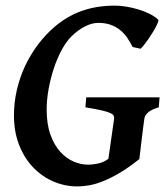

<svg xmlns="http://www.w3.org/2000/svg" viewBox="-20 -650 589 685"><path d="M546.4 -267.1Q520 -259.3 508.3 -248.8Q496.6 -238.3 495.1 -227.1Q493.2 -213.9 490.5 -193.4Q487.8 -172.9 485.4 -151.1Q482.9 -129.4 480.5 -110.6Q478 -91.8 477.1 -82.5Q439.9 -52.7 408.2 -33.9Q376.5 -15.1 349.4 -4.2Q322.3 6.8 299.1 11Q275.9 15.1 256.3 15.1Q211.4 15.1 170.7 -2.4Q129.9 -20 98.4 -52.7Q66.9 -85.4 48.3 -132.6Q29.8 -179.7 29.8 -238.3Q29.8 -284.7 40.3 -329.8Q50.8 -375 70.1 -415.8Q89.4 -456.5 116.2 -491.9Q143.1 -527.3 175.3 -554.7Q195.8 -572.3 219 -586.2Q242.2 -600.1 268.6 -609.9Q294.9 -619.6 325.4 -624.8Q356 -629.9 391.1 -629.9Q408.2 -629.9 429.7 -626.5Q451.2 -623 472.4 -616.7Q493.7 -610.4 512.7 -601.1Q531.7 -591.8 544.4 -580.1Q546.4 -578.1 543.7 -570.8Q541 -563.5 535.6 -553.2Q530.3 -543 522.7 -531Q515.1 -519 507.6 -508.1Q500 -497.1 492.9 -488.5Q485.8 -480 481.4 -476.1L453.1 -482.4Q444.3 -500.5 433.3 -516.1Q422.4 -531.7 407.7 -543.5Q393.1 -555.2 374 -561.8Q355 -568.4 330.6 -568.4Q309.1 -568.4 284.9 -556.6Q260.7 -544.9 236.3 -521.5Q217.3 -503.4 200.7 -472.9Q184.1 -442.4 172.1 -406.2Q160.2 -370.1 153.3 -331.8Q146.5 -293.5 146.5 -259.3Q146.5 -207 159.9 -169.7Q173.3 -132.3 194.8 -108.6Q216.3 -85 242.4 -73.7Q268.6 -62.5 294.4 -62.5Q311 -62.5 330.3 -66.7Q349.6 -70.8 366.7 -83.5L387.2 -227.1Q387.7 -231.9 385.7 -236.8Q383.8 -241.7 373.5 -246.6Q363.3 -251.5 342.3 -256.3Q321.3 -261.2 284.7 -267.1L287.6 -302.7H549.3Z"/></svg>

Font: Gentium Basic
Style: Bold Italic
Weight: 700
Italic angle: -8°
Designer: J. Victor Gaultney and Annie Olsen
Foundry: SIL International
Version: Version 1.102; 2013; Maintenance release